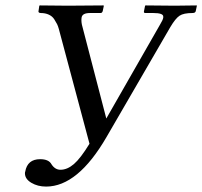

<svg xmlns="http://www.w3.org/2000/svg" viewBox="-20 -666 746 708"><path d="M203 -40Q228 -40 252.5 -61Q277 -82 310 -136L197 -559Q194 -570 190.5 -577Q187 -584 180 -595Q173 -606 160 -612Q147 -618 130 -618Q126 -618 123.5 -620Q121 -622 122 -625L125 -645L127 -646Q189 -645 230 -645L361 -646L363 -645L359 -626Q357 -618 351 -618H312Q284 -618 281 -602Q279 -590 282 -575L372 -229L570 -575Q581 -593 582 -601V-605Q582 -618 545 -618H516Q509 -618 511 -625L515 -645L517 -646Q582 -645 625 -645L705 -646L706 -645L702 -626Q701 -618 690 -618Q657 -618 642 -608Q627 -598 608 -566L373 -161Q267 22 150 22Q119 22 95.5 8Q72 -6 72 -27Q72 -31 73 -33Q81 -79 128 -79Q160 -79 170 -60Q183 -40 203 -40Z"/></svg>

Font: Linux Libertine O
Style: Italic
Weight: 400
Italic angle: -12°
Designer: Philipp H. Poll
Foundry: Philipp H. Poll
Version: Version 5.1.6